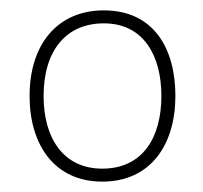

<svg xmlns="http://www.w3.org/2000/svg" viewBox="-20 -745 392 370"><path d="M318 -560C318 -652 276 -725 180 -725C92 -725 37 -661 37 -560C37 -466 85 -395 177 -395C271 -395 318 -467 318 -560ZM64 -560C64 -647 107 -700 180 -700C258 -700 291 -636 291 -560C291 -480 255 -420 177 -420C102 -420 64 -479 64 -560Z"/></svg>

Font: Noto Sans Meetei Mayek Thin
Style: Regular
Weight: 100
Designer: Monotype Design Team and Neelakash Kshetrimayum
Foundry: Monotype Imaging Inc.
Version: Version 2.002